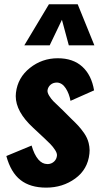

<svg xmlns="http://www.w3.org/2000/svg" viewBox="-20 -857 460 887"><path d="M92.3 -647.5 206.1 -837.4H338.9L416 -647.5H297.9L266.1 -765.6L209.5 -647.5ZM193.4 9.8Q119.6 9.8 74.7 -25.4Q29.8 -60.5 9.3 -136.2L126 -184.6Q137.7 -143.1 157.2 -120.1Q175.3 -99.1 198.7 -99.1Q200.7 -99.1 202.6 -99.1Q218.8 -100.1 230.5 -111.3Q242.2 -122.6 243.2 -139.6Q243.7 -149.9 234.1 -164.6Q224.6 -179.2 212.9 -191.2Q201.2 -203.1 183.1 -220.2Q179.2 -223.6 177.2 -225.6L133.3 -266.6Q52.7 -340.8 52.7 -413.1Q52.7 -420.9 53.7 -428.7Q62 -498.5 118.2 -543.2Q174.3 -587.9 247.1 -587.9Q317.4 -587.9 360.1 -549.1Q402.8 -510.3 414.6 -439.5L305.7 -391.1Q299.8 -424.3 283.7 -449.2Q267.6 -474.1 244.1 -475.6Q243.2 -475.6 242.7 -475.6Q225.6 -475.6 213.9 -465.8Q202.1 -455.6 199.7 -440.9Q197.8 -430.2 207 -415Q216.3 -399.9 226.6 -389.4Q236.8 -378.9 257.8 -359.4Q260.3 -356.9 262 -355.2Q263.7 -353.5 265.6 -352.1L308.1 -309.6Q330.1 -288.6 342 -275.6Q354 -262.7 369.1 -241.2Q383.8 -219.7 389.6 -196.3Q393.6 -180.2 394 -162.6Q394 -154.8 393.1 -147Q385.3 -74.2 327.4 -32.2Q269.5 9.8 193.4 9.8Z"/></svg>

Font: Oswald
Style: Bold
Weight: 700
Designer: Vernon Adams
Foundry: Vernon Adams
Version: 3.0; ttfautohint (v0.94.23-7a4d-dirty) -l 8 -r 50 -G 200 -x 